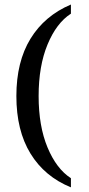

<svg xmlns="http://www.w3.org/2000/svg" viewBox="-20 -721 392 842"><path d="M291 60.5Q227.5 19.5 188.5 -74.2Q149.4 -168 149.4 -299.8Q149.4 -431.6 188.5 -525.9Q227.5 -620.1 291 -661.1V-701.2Q175.8 -652.3 113.8 -551.3Q51.8 -450.2 51.8 -299.8Q51.8 -148.4 113.8 -47.4Q175.8 53.7 291 100.6Z"/></svg>

Font: Kurale
Style: Regular
Weight: 400
Version: 1.0; ttfautohint (v1.3)